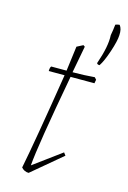

<svg xmlns="http://www.w3.org/2000/svg" viewBox="-110 -748 538 808"><g transform="rotate(15 159.0 -343.5)"><path d="M283 -642Q284 -646 287 -666Q290 -686 290 -690Q302 -694 308 -694Q320 -679 318 -651Q317 -626 301 -578Q285 -530 270 -508Q260 -508 258 -514Q286 -594 283 -642ZM99 7Q80 7 67 -8Q91 -128 139 -429H70Q70 -444 75 -450H142Q155 -548 156 -558L183 -572L190 -567Q187 -552 168 -450Q217 -450 264 -454L272 -445L269 -429H165Q107 -115 100 -26L221 -115L230 -103Z"/></g></svg>

Font: Albura ExtraLight
Style: Italic
Weight: 156
Italic angle: -7°
Designer: Mercedes Jáuregui
Foundry: Omnibus-Type Team
Version: Version 1.000